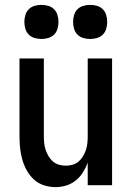

<svg xmlns="http://www.w3.org/2000/svg" viewBox="-20 -760 540 788"><path d="M208 8Q184 8 160.5 0.5Q137 -7 119.5 -23Q102 -39 90 -60.5Q78 -82 71.5 -105Q65 -128 62.5 -152Q60 -176 60 -200V-520H160V-200Q160 -186 161.5 -172Q163 -158 167.5 -144.5Q172 -131 179.5 -118.5Q187 -106 197.5 -97Q208 -88 222 -84Q236 -80 250 -80Q264 -80 278 -84Q292 -88 302.5 -97Q313 -106 320.5 -118.5Q328 -131 332.5 -144.5Q337 -158 338.5 -172Q340 -186 340 -200V-520H440V0H340V-92Q332 -71 320 -52Q308 -33 290.5 -19Q273 -5 251.5 1.5Q230 8 208 8ZM350 -600Q336 -600 322 -604Q308 -608 298 -618Q288 -628 284 -642Q280 -656 280 -670Q280 -684 284 -698Q288 -712 298 -722Q308 -732 322 -736Q336 -740 350 -740Q364 -740 378 -736Q392 -732 402 -722Q412 -712 416 -698Q420 -684 420 -670Q420 -656 416 -642Q412 -628 402 -618Q392 -608 378 -604Q364 -600 350 -600ZM150 -600Q136 -600 122 -604Q108 -608 98 -618Q88 -628 84 -642Q80 -656 80 -670Q80 -684 84 -698Q88 -712 98 -722Q108 -732 122 -736Q136 -740 150 -740Q164 -740 178 -736Q192 -732 202 -722Q212 -712 216 -698Q220 -684 220 -670Q220 -656 216 -642Q212 -628 202 -618Q192 -608 178 -604Q164 -600 150 -600Z"/></svg>

Font: Iosevka Term Curly Semibold
Style: Regular
Weight: 600
Designer: Belleve Invis
Foundry: Belleve Invis
Version: Version 32.3.0